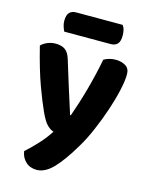

<svg xmlns="http://www.w3.org/2000/svg" viewBox="-128 -760 795 1029"><g transform="rotate(15 269.5 -246.0)"><path d="M136 -120Q113 -170 83.5 -250.5Q54 -331 22 -459Q34 -472 55.5 -481.5Q77 -491 102 -491Q134 -491 154 -477.5Q174 -464 185 -428Q207 -355 229.5 -284Q252 -213 275 -141H279Q291 -175 304 -215.5Q317 -256 329 -299.5Q341 -343 351.5 -387.5Q362 -432 370 -474Q401 -491 435 -491Q467 -491 490 -477Q513 -463 513 -431Q513 -395 500.5 -339.5Q488 -284 467.5 -223.5Q447 -163 421.5 -103.5Q396 -44 369 1Q313 96 268 142.5Q223 189 177 189Q140 189 116 166.5Q92 144 87 109Q119 81 153.5 43.5Q188 6 212 -32Q195 -37 176.5 -54.5Q158 -72 136 -120ZM129 -565Q124 -575 119 -590Q114 -605 114 -621Q114 -654 127.5 -667.5Q141 -681 164 -681H422Q430 -671 433.5 -656.5Q437 -642 437 -625Q437 -592 423.5 -578.5Q410 -565 387 -565Z"/></g></svg>

Font: Baloo Da 2
Style: Bold
Weight: 700
Designer: Noopur Datye, Sulekha Rajkumar and Ek Type
Foundry: Ek Type
Version: Version 1.640;hotconv 1.0.111;makeotfexe 2.5.65597; ttfautoh